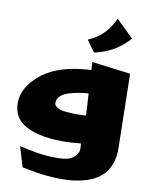

<svg xmlns="http://www.w3.org/2000/svg" viewBox="-109 -923 916 1199"><g transform="rotate(10 349.0 -323.5)"><path d="M538 -847Q594 -793 648 -740Q602 -689 550.5 -659Q499 -629 429 -613Q401 -650 377 -686Q488 -732 538 -847ZM246 -261Q247 -243 268 -232Q289 -221 323.5 -218Q358 -215 387 -215Q416 -215 448 -217Q446 -276 440 -356Q408 -354 379.5 -349Q351 -344 317.5 -334Q284 -324 264.5 -305Q245 -286 246 -261ZM683 -61Q686 4 666.5 52.5Q647 101 613.5 130Q580 159 531 175.5Q482 192 431.5 197Q381 202 321.5 199Q262 196 213.5 188.5Q165 181 114 170L76 42Q186 69 263.5 73.5Q341 78 376.5 69.5Q412 61 430 38.5Q448 16 449 2.5Q450 -11 448 -32Q448 -38 448 -40Q272 -21 157 -55.5Q42 -90 21 -172Q-9 -290 102 -392Q200 -483 393 -500Q414 -502 432 -503Q429 -553 429 -553L674 -522Z"/></g></svg>

Font: LONDON PRESLEY
Style: Regular
Weight: 400
Version: Version 001.000